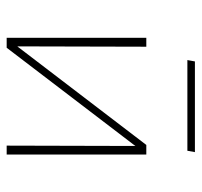

<svg xmlns="http://www.w3.org/2000/svg" viewBox="-34 -556 590 561"><g transform="rotate(90 260.5 -275.0)"><path d="M424 -550 420 -528H155L159 -550ZM431 -408V0H405L406 -376L119 0H90V-408H116L115 -31L403 -408Z"/></g></svg>

Font: EauTestText Extralight
Style: Italic
Weight: 250
Italic angle: -12°
Designer: Christian Thalmann (Catharsis Fonts)
Version: Version 0.001;PS 000.001;hotconv 1.0.88;makeotf.lib2.5.64775